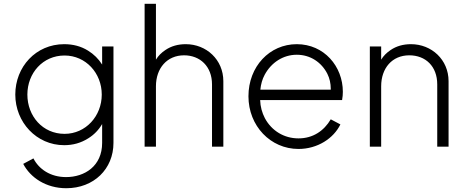

<svg xmlns="http://www.w3.org/2000/svg" viewBox="-20 -777 2468 1017"><path d="M331 220C477 220 581 118 581 -20V-531H521V-435C502 -465 477 -490 446 -509C409 -532 367 -543 320 -543C170 -543 61 -423 61 -276C61 -130 173 -8 320 -8C367 -8 409 -20 447 -44C478 -63 503 -89 521 -120V-20C521 103 428 161 330 161C247 161 186 119 157 62L103 91C141 164 224 220 331 220ZM322 -68C206 -68 125 -162 125 -276C125 -390 207 -483 322 -483C434 -483 519 -390 519 -276C519 -162 434 -68 322 -68Z M806 0V-320C806 -416 865 -484 955 -484C1039 -484 1103 -426 1103 -330V0H1163V-347C1163 -461 1073 -543 964 -543C923 -543 887 -533 856 -512C835 -498 818 -481 806 -461V-757H746V0Z M1561 12C1662 12 1747 -44 1783 -118L1732 -145C1696 -84 1638 -44 1561 -44C1485 -44 1419 -84 1383 -151C1368 -180 1359 -212 1358 -247H1792C1795 -263 1796 -278 1796 -291C1796 -425 1697 -543 1552 -543C1408 -543 1296 -425 1296 -267C1296 -110 1413 12 1561 12ZM1359 -302C1362 -331 1369 -357 1382 -381C1417 -446 1480 -487 1552 -487C1624 -487 1683 -447 1714 -386C1726 -362 1732 -335 1732 -307C1732 -305 1732 -304 1732 -302Z M1999 0V-320C1999 -416 2057 -484 2148 -484C2234 -484 2296 -426 2296 -330V0H2356V-347C2356 -461 2266 -543 2157 -543C2116 -543 2080 -533 2049 -512C2028 -498 2011 -481 1999 -461V-531H1939V0Z"/></svg>

Font: Plus Jakarta Sans Light
Style: Regular
Weight: 300
Designer: Gumpita Rahayu
Foundry: Tokotype
Version: Version 2.071;gftools[0.9.30]